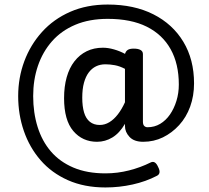

<svg xmlns="http://www.w3.org/2000/svg" viewBox="-20 -678 919 845"><path d="M262 -246Q262 -297 273.5 -338Q285 -379 307.5 -408Q330 -437 361.5 -452.5Q393 -468 433 -468Q456 -468 482 -460.5Q508 -453 530 -441L531 -443Q534 -453 542.5 -458.5Q551 -464 569 -464Q588 -464 598.5 -458Q609 -452 609 -440V-143Q609 -129 615 -123.5Q621 -118 629 -118Q660 -118 685 -133Q710 -148 728 -174Q746 -200 756.5 -234Q767 -268 767 -306Q767 -397 731 -461.5Q695 -526 626 -560.5Q557 -595 454 -595Q373 -595 311.5 -569Q250 -543 209 -496.5Q168 -450 147 -388.5Q126 -327 126 -255Q126 -182 145.5 -119.5Q165 -57 204 -11.5Q243 34 303 59.5Q363 85 444 85Q497 85 548 72Q599 59 643 37Q663 27 676 57Q691 86 670 96Q622 121 563.5 134Q505 147 444 147Q351 147 279 115Q207 83 158.5 27Q110 -29 85 -101.5Q60 -174 60 -255Q60 -336 87 -408.5Q114 -481 165 -537.5Q216 -594 289 -626Q362 -658 454 -658Q570 -658 655 -615Q740 -572 787 -494Q834 -416 834 -311Q834 -256 817 -209Q800 -162 768.5 -127.5Q737 -93 697 -73.5Q657 -54 610 -54Q570 -54 550 -75.5Q530 -97 530 -123Q530 -125 530 -128Q530 -131 530 -133Q506 -92 474.5 -73Q443 -54 407 -54Q343 -54 302.5 -101.5Q262 -149 262 -246ZM342 -248Q342 -210 350 -183Q358 -156 375.5 -142Q393 -128 419 -128Q441 -128 461 -140Q481 -152 498.5 -174.5Q516 -197 530 -228V-375Q507 -387 485.5 -391Q464 -395 444 -395Q421 -395 402.5 -386Q384 -377 370.5 -359Q357 -341 349.5 -313.5Q342 -286 342 -248Z"/></svg>

Font: Playwrite HR Lijeva
Style: Regular
Weight: 400
Designer: Veronika Burian, José Scaglione
Foundry: TypeTogether
Version: Version 1.002